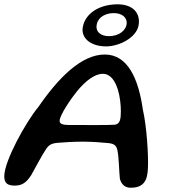

<svg xmlns="http://www.w3.org/2000/svg" viewBox="-24 -860 790 900"><path d="M473 -642.5C535 -642.5 615 -683.5 625.5 -740.5C636 -797 600.5 -844 515.5 -839.5C434 -835.5 377.5 -794 365 -737.5C352 -683.5 399.5 -642.5 473 -642.5ZM486 -690.5C451.5 -690.5 421 -709 430 -747.5C438 -782.5 474 -798 507 -798.5C550.5 -799.5 571 -775.5 570 -752.5C569 -718.5 535 -690.5 486 -690.5ZM588.5 20C648 20 668 -11.5 669.5 -74.5C672 -124.5 665 -262 645.5 -347C625.5 -487.5 576.5 -604.5 467 -604.5C357 -604.5 248.5 -493.5 156.5 -359.5C99 -291 -4 -106.5 -4 -33.5C-4 -1.5 11.5 10 45 10C81.5 10 100.5 -6 122 -38.5C145.5 -80 172 -131.5 191.5 -160.5C205 -181 218 -188 246 -190.5C278.5 -193.5 324.5 -196 367.5 -196C410 -196 468 -191 487 -189C513.5 -185.5 522 -176 526.5 -155C533.5 -123.5 534 -57.5 538 -21C546.5 6.5 563 20 588.5 20ZM515 -275.5C477 -273 413 -274 301 -274C270.5 -274 255.5 -279 255.5 -293.5C255.5 -320.5 311.5 -401.5 338 -433.5C376.5 -480 419.5 -514 458 -514C493.5 -514 516 -481.5 529 -438C538.5 -406.5 542.5 -369 542.5 -338.5C542.5 -304 539.5 -279 515 -275.5Z"/></svg>

Font: Gluten
Style: Italic
Weight: 400
Italic angle: -13°
Designer: Tyler Finck
Foundry: Etcetera Type Company
Version: Version 0.920